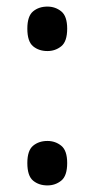

<svg xmlns="http://www.w3.org/2000/svg" viewBox="-20 -556 287 583"><path d="M124 -401Q98 -401 80.5 -415.5Q63 -430 63 -469Q63 -507 80.5 -521.5Q98 -536 124 -536Q148 -536 166 -521.5Q184 -507 184 -469Q184 -430 166 -415.5Q148 -401 124 -401ZM124 7Q98 7 80.5 -7.5Q63 -22 63 -61Q63 -99 80.5 -113.5Q98 -128 124 -128Q148 -128 166 -113.5Q184 -99 184 -61Q184 -22 166 -7.5Q148 7 124 7Z"/></svg>

Font: Noto Serif Hebrew Condensed SemiBold
Style: Regular
Weight: 600
Width: 3
Designer: Monotype Design Team
Foundry: Monotype Imaging Inc.
Version: Version 2.004; ttfautohint (v1.8.4.7-5d5b)